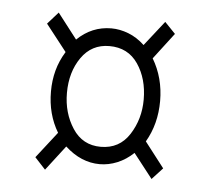

<svg xmlns="http://www.w3.org/2000/svg" viewBox="-36 -561 473 431"><g transform="rotate(5 200.0 -346.0)"><path d="M80 -169 56 -195 102 -254Q78 -294 78 -345Q78 -370 84 -392.5Q90 -415 103 -436L56 -496L80 -523L124 -466Q157 -498 201 -498Q220 -498 239.5 -490.5Q259 -483 276 -467L320 -523L344 -498L299 -439Q324 -397 324 -345Q324 -293 300 -252L344 -195L320 -169L277 -224Q260 -208 240.5 -200Q221 -192 201 -192Q159 -192 123 -225ZM200 -231Q242 -231 264.5 -266Q287 -301 287 -345Q287 -392 264.5 -425Q242 -458 200 -458Q160 -458 137 -425Q114 -392 114 -345Q114 -300 136.5 -265.5Q159 -231 200 -231Z"/></g></svg>

Font: Inconsolata Condensed Light
Style: Regular
Weight: 300
Width: 3
Monospace: yes
Designer: Raph Levien, Cyreal, Brenton Simpson
Foundry: Raph Levien, Cyreal, Google
Version: Version 3.001; ttfautohint (v1.8.2.53-6de2)